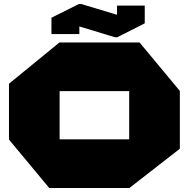

<svg xmlns="http://www.w3.org/2000/svg" viewBox="-20 -943 947 963"><path d="M279 -486V-730H680L882 -487V-486ZM227 0 25 -243V-244H628V0ZM25 -244V-523L278 -730H279V-244ZM628 0V-486H882V-197L629 0ZM238 -772V-853L378 -864V-772ZM567 -806V-915H706V-827ZM557 -756 238 -853V-854L376 -923H387L706 -827V-826L568 -756Z"/></svg>

Font: Foldit Black
Style: Regular
Weight: 900
Version: Version 1.003